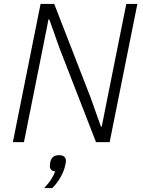

<svg xmlns="http://www.w3.org/2000/svg" viewBox="-20 -718 722 970"><path d="M465 0 282 -471 229 -620H225L196 -474L101 0H45L185 -698H254L437 -227L490 -78H494L523 -224L618 -698H674L534 0ZM279 66Q297 66 305 74Q313 82 313 94Q313 98 312.5 102.5Q312 107 310 115Q304 145 286 177Q268 209 244 232H203Q226 208 238.5 188Q251 168 259 148Q245 147 238.5 139.5Q232 132 232 122Q232 119 232.5 114Q233 109 234 101Q238 84 248 75Q258 66 279 66Z"/></svg>

Font: IBM Plex Sans Light
Style: Italic
Weight: 300
Italic angle: -11.31°
Designer: Mike Abbink, Paul van der Laan, Pieter van Rosmalen
Foundry: Bold Monday
Version: Version 3.201